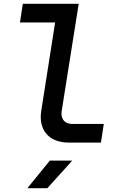

<svg xmlns="http://www.w3.org/2000/svg" viewBox="-20 -750 640 1010"><path d="M341 0H511L526 -98H360C320 -98 297 -125 305 -169L394 -730H100L85 -632H270L197 -167C181 -66 238 0 341 0ZM124 240H229L360 95H242Z"/></svg>

Font: JetBrains Mono SemiBold
Style: Italic
Weight: 472
Italic angle: -9°
Monospace: yes
Designer: Philipp Nurullin, Konstantin Bulenkov
Foundry: JetBrains
Version: Version 2.305